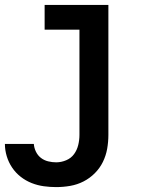

<svg xmlns="http://www.w3.org/2000/svg" viewBox="-20 -550 640 783"><path d="M209 213Q184 213 158.5 209.5Q133 206 109 196.5Q85 187 64.5 171Q44 155 29.5 133.5Q15 112 7.5 87Q0 62 0 37H118Q119 53 126.5 68.5Q134 84 147 94Q160 104 176.5 108Q193 112 209 112Q230 112 250 103.5Q270 95 282 78.5Q294 62 299 41.5Q304 21 304 0V-429H162V-530H422V0Q422 29 417 57Q412 85 399.5 110.5Q387 136 366.5 156.5Q346 177 320.5 190Q295 203 266.5 208Q238 213 209 213Z"/></svg>

Font: Iosevka Curly Extended
Style: Bold
Weight: 700
Width: 7
Monospace: yes
Designer: Belleve Invis
Foundry: Belleve Invis
Version: Version 11.1.0; ttfautohint (v1.8.3)